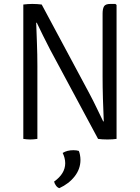

<svg xmlns="http://www.w3.org/2000/svg" viewBox="-20 -706 712 976"><path d="M235 -453.5Q216 -489.5 199.5 -523.5Q183 -557.5 167 -590.5H164Q165.5 -544.5 167.8 -485.8Q170 -427 170 -375V0Q150 3 134 3Q117.5 3 98.5 0V-683Q108 -684.5 121.2 -685.2Q134.5 -686 144.5 -686Q156 -686 169 -685.2Q182 -684.5 192 -683L435 -229.5Q454.5 -193 471.5 -157.2Q488.5 -121.5 504.5 -89H507.5Q505 -144 503.2 -204.5Q501.5 -265 501.5 -317V-636.5Q501.5 -661.5 508.8 -673.8Q516 -686 541 -686H566.5L572.5 -681V0Q553.5 3 526 3Q497.5 3 478.5 0ZM380.5 61Q384 68 386.5 81.2Q389 94.5 389 107Q389 152.5 359.8 190.2Q330.5 228 281.5 250.5Q272 247.5 264.8 237.8Q257.5 228 255 217Q311.5 177 311.5 123.5Q311.5 110 307.8 96Q304 82 298.5 71.5Q321 57.5 353 57.5Q369 57.5 380.5 61Z"/></svg>

Font: Signika SC Light
Style: Regular
Weight: 300
Designer: Anna Giedryś
Foundry: Anna Giedryś
Version: Version 2.000; ttfautohint (v1.8.3) -l 8 -r 50 -G 200 -x 9 -